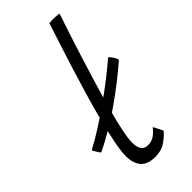

<svg xmlns="http://www.w3.org/2000/svg" viewBox="-279 -764 828 828"><g transform="rotate(-45 135.5 -350.0)"><path d="M290 -431.5Q296 -427 301.2 -419.8Q306.5 -412.5 310.5 -405Q314.5 -397.5 315.5 -391Q242.5 -327 154.5 -265.8Q66.5 -204.5 -21 -162Q-24 -165 -27.2 -170Q-30.5 -175 -33.8 -180.2Q-37 -185.5 -39.8 -190.2Q-42.5 -195 -43.5 -198Q-2.5 -219.5 42.2 -248Q87 -276.5 132 -308.5Q177 -340.5 217.5 -372Q258 -403.5 290 -431.5ZM235.5 -38Q220.5 -20 194.8 -1.8Q169 16.5 131.5 16.5Q83.5 16.5 63 -8.2Q42.5 -33 42.5 -76Q42.5 -104.5 52 -152.8Q61.5 -201 76.8 -260.5Q92 -320 111 -384.2Q130 -448.5 149.5 -510.8Q169 -573 186.2 -625.8Q203.5 -678.5 215 -714.5Q230.5 -716 242 -716Q251 -716 259.5 -715Q268 -714 275.5 -713Q264 -679.5 247 -627.8Q230 -576 210.8 -515Q191.5 -454 172.5 -390.8Q153.5 -327.5 137.5 -269.8Q121.5 -212 112.2 -166.8Q103 -121.5 103 -97.5Q103 -72.5 112.2 -57Q121.5 -41.5 144 -41.5Q166.5 -41.5 183 -53Q199.5 -64.5 213 -82.5Q215 -80 218.2 -73.8Q221.5 -67.5 225.2 -60Q229 -52.5 232 -46.5Q235 -40.5 235.5 -38Z"/></g></svg>

Font: Grandstander Thin ExtraLight
Style: Italic
Weight: 250
Italic angle: -15°
Version: Version 1.200